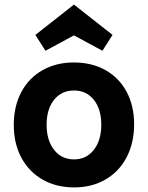

<svg xmlns="http://www.w3.org/2000/svg" viewBox="-20 -801 644 836"><path d="M40 -257Q40 -338 72.5 -399.5Q105 -461 164.5 -495Q224 -529 302 -529Q380 -529 439.5 -495.5Q499 -462 531.5 -401Q564 -340 564 -260Q564 -179 531.5 -116.5Q499 -54 439.5 -19.5Q380 15 303 15Q225 15 165.5 -19Q106 -53 73 -114.5Q40 -176 40 -257ZM421 -258Q421 -326 388.5 -366.5Q356 -407 302 -407Q248 -407 215.5 -366.5Q183 -326 183 -258Q183 -190 215.5 -148.5Q248 -107 302 -107Q356 -107 388.5 -148.5Q421 -190 421 -258ZM134 -649 302 -781 470 -649 426 -580 302 -647 178 -580Z"/></svg>

Font: Secular One
Style: Regular
Weight: 400
Designer: Michal Sahar
Foundry: Hagilda
Version: Version 1.000